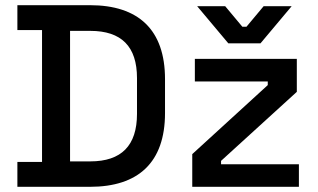

<svg xmlns="http://www.w3.org/2000/svg" viewBox="-20 -720 1224 740"><path d="M47 0H327C513 0 616 -94 616 -284V-415C616 -606 513 -700 327 -700H47V-604H142V-96H47ZM250 -98V-601H328C448 -601 508 -541 508 -419V-281C508 -159 448 -98 328 -98ZM721 0H1132V-87H832V-100L1124 -366V-493H731V-406H1012V-392L721 -126ZM740 -696 860 -553H984L1104 -696H996L930 -617H914L848 -696Z"/></svg>

Font: Meta Space Medium
Style: Regular
Weight: 500
Designer: Meta Pool / Florian Karsten
Foundry: Meta Pool / Florian Karsten
Version: Version 2.000;Glyphs 3.1.1 (3137)